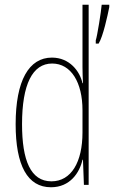

<svg xmlns="http://www.w3.org/2000/svg" viewBox="-20 -780 481 810"><path d="M195 10C276 10 316 -52 328 -106H330L334 0H354V-760H328V-497C328 -475 329 -454 330 -429H328C317 -479 274 -537 199 -537C102 -537 46 -440 46 -256C46 -82 96 10 195 10ZM441 -750V-760H409C407 -733 390 -626 384 -610V-596H396C415 -626 434 -715 441 -750ZM197 -15C109 -15 73 -104 73 -256C73 -424 117 -512 200 -512C280 -512 328 -432 328 -315V-221C328 -97 281 -15 197 -15Z"/></svg>

Font: Noto Sans Sinhala ExtraCondensed Thin
Style: Regular
Weight: 100
Width: 2
Designer: Jelle Bosma - Monotype Design Team
Foundry: Monotype Imaging Inc.
Version: Version 2.006